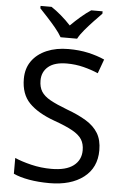

<svg xmlns="http://www.w3.org/2000/svg" viewBox="-62 -988 673 1042"><g transform="rotate(5 274.5 -467.0)"><path d="M502 -191Q502 -96 433 -43Q364 10 247 10Q187 10 136 1Q85 -8 51 -24V-110Q87 -94 140.5 -81Q194 -68 251 -68Q331 -68 371.5 -99Q412 -130 412 -183Q412 -218 397 -242Q382 -266 345.5 -286.5Q309 -307 244 -330Q153 -363 106.5 -411Q60 -459 60 -542Q60 -599 89 -639.5Q118 -680 169.5 -702Q221 -724 288 -724Q347 -724 396 -713Q445 -702 485 -684L457 -607Q420 -623 376.5 -634Q333 -645 286 -645Q219 -645 185 -616.5Q151 -588 151 -541Q151 -505 166 -481Q181 -457 215 -438Q249 -419 307 -397Q370 -374 413.5 -347.5Q457 -321 479.5 -284Q502 -247 502 -191ZM239 -784Q226 -807 204 -833.5Q182 -860 158 -886Q134 -912 116 -931V-944H176Q202 -927 230 -903Q258 -879 283 -852Q310 -879 338 -903Q366 -927 392 -944H454V-931Q435 -912 410.5 -886Q386 -860 363.5 -833.5Q341 -807 329 -784Z"/></g></svg>

Font: Noto Sans Mandaic
Style: Regular
Weight: 400
Designer: Monotype Design Team
Foundry: Monotype Imaging Inc.
Version: Version 2.002; ttfautohint (v1.8.4.7-5d5b)